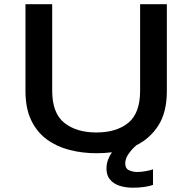

<svg xmlns="http://www.w3.org/2000/svg" viewBox="-20 -720 915 916"><path d="M440 11Q373 11 312.2 -4.5Q251.5 -20 204 -54.5Q156.5 -89 129 -146Q101.5 -203 101.5 -286V-700H229V-287.5Q229 -180 286.8 -134Q344.5 -88 440 -88Q535.5 -88 592 -134Q648.5 -180 648.5 -287.5V-700H776V-286Q776 -184.5 735.8 -121.8Q695.5 -59 630.5 -27Q610 -9.5 593.8 13.5Q577.5 36.5 577.5 59Q577.5 84 595.5 92.2Q613.5 100.5 634.5 100.5Q654 100.5 677.2 96.2Q700.5 92 710 87.5V162Q695 168 669.2 171.8Q643.5 175.5 613 175.5Q580.5 175.5 552 166.8Q523.5 158 505.8 137.8Q488 117.5 488 84.5Q488 61.5 495.5 41.8Q503 22 514 6.5Q478.5 11 440 11Z"/></svg>

Font: Trispace SemiExpanded Medium
Style: Regular
Weight: 500
Width: 6
Designer: Tyler Finck
Foundry: Etcetera Type Company
Version: Version 1.210; ttfautohint (v1.8.3)